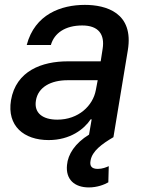

<svg xmlns="http://www.w3.org/2000/svg" viewBox="-20 -573 609 802"><path d="M183.2 12.1C273.4 12.1 331.7 -33.7 358.7 -74.6H362.9L351.9 -10.7C293 25.6 263.8 71.7 259.9 116.1C253.6 176.8 291.5 209.9 351.2 209.9C386 209.9 415.1 198.5 432.5 188.6L434.3 121.1C423.7 125.7 408 132.5 388.5 132.5C361.9 132.5 354 119.7 358.3 97.7C364.7 57.9 406.6 27.7 453.8 0L513.8 -362.2C540.5 -521 421.2 -552.6 334.5 -552.6C235.8 -552.6 125.4 -513.8 91.6 -384.9H192.5C206.7 -435 252.5 -466.6 323.5 -466.6C391.7 -466.6 418.3 -429.3 408.7 -369L400.6 -316.8H262.8C156.2 -316.8 46.9 -277.7 25.9 -154.1C8.5 -47.2 79.5 12.1 183.2 12.1ZM130 -152.7C138.8 -209.5 193.2 -237.9 262.1 -237.9H388.1L380.3 -196.7C368.3 -131.4 307.9 -73.2 219.5 -73.2C159.4 -73.2 121.4 -100.1 130 -152.7Z"/></svg>

Font: Margiela Sans Medium
Style: Italic
Weight: 500
Italic angle: -9.39999°
Designer: Stefan Endress, Andreas Faust
Version: Version 1.100;FEAKit 1.0